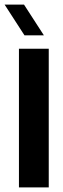

<svg xmlns="http://www.w3.org/2000/svg" viewBox="-39 -811 274 831"><path d="M43 0V-600H172V0ZM-19 -791H65L151 -658H67Z"/></svg>

Font: Big Shoulders Display ExtraBold
Style: Regular
Weight: 800
Designer: Patric King
Foundry: XO Type Co
Version: Version 1.000; ttfautohint (v1.8.2)